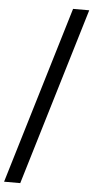

<svg xmlns="http://www.w3.org/2000/svg" viewBox="-61 -844 487 1000"><g transform="rotate(5 182.0 -344.0)"><path d="M0 120 279.5 -808H364L84.5 120Z"/></g></svg>

Font: Encode Sans Expanded
Style: Regular
Weight: 400
Width: 7
Designer: Multiple Designers
Foundry: Impallari Type
Version: Version 2.000